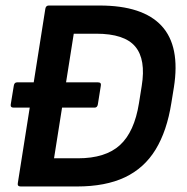

<svg xmlns="http://www.w3.org/2000/svg" viewBox="-20 -675 676 695"><path d="M29.6 -285.4Q16.9 -285.4 18.9 -297.1L30 -365.1Q32 -376.9 41.7 -376.9H102.5H334.6Q347.3 -376.9 345 -365.1L334.2 -297.1Q332.2 -285.4 322.5 -285.4ZM55.1 0Q42.4 0 44.4 -11.7L144.1 -643.3Q146.1 -655 156.5 -655H340.5Q496.9 -655 565 -581.3Q633 -507.6 609.4 -358.6L600.3 -302.5Q584.3 -200.9 543.2 -133.6Q502.1 -66.3 432.1 -33.2Q362.1 0 258.3 0ZM175.6 -102H262.1Q361.8 -102 414.1 -149.7Q466.4 -197.4 483 -301.3L493 -364Q508.6 -459.7 469.7 -506.3Q430.8 -553 328.1 -553H247Z"/></svg>

Font: Sofia Sans Hairline
Style: Italic
Weight: 1
Italic angle: -9°
Designer: Botio Nikoltchev, Ani Petrova
Foundry: lettersoup
Version: Version 4.102